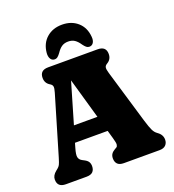

<svg xmlns="http://www.w3.org/2000/svg" viewBox="-160 -1037 1048 1159"><g transform="rotate(-20 364.0 -457.0)"><path d="M249.5 -49Q249.5 -26 236.8 -13Q224 0 196 0H63.5Q10 0 10 -49Q10 -75.5 37 -97L47.5 -105.5Q57.5 -113.5 63 -123.8Q68.5 -134 78 -166L189.5 -542.5Q197.5 -569 195.2 -580.5Q193 -592 179 -600Q150.5 -617 150.5 -651Q150.5 -700 204 -700H522Q575.5 -700 575.5 -651Q575.5 -617 547 -600Q533 -592 530.8 -580.5Q528.5 -569 536.5 -542.5L638.5 -199.5Q653 -151.5 662.8 -132Q672.5 -112.5 688 -102Q718.5 -81 718.5 -49Q718.5 -27.5 705.2 -13.8Q692 0 665 0H436.5Q408.5 0 395.8 -13Q383 -26 383 -49Q383 -66.5 390.8 -77.8Q398.5 -89 413.5 -97.5L425.5 -104.5Q432 -108.5 433.5 -120Q435 -131.5 425.5 -164L410.5 -216.5H200.5L192 -187Q180 -146.5 183.8 -130Q187.5 -113.5 204 -104.5L219 -96.5Q236 -87.5 242.8 -76.2Q249.5 -65 249.5 -49ZM230.5 -317.5H381.5L307 -578.5ZM370 -805Q345.5 -805 328.5 -793.5Q311.5 -782 296 -758.5Q286.5 -745.5 278 -738.5Q269.5 -731.5 258.5 -731.5Q241.5 -731.5 232.5 -746.2Q223.5 -761 225.5 -784.5Q231 -844 270.5 -878.8Q310 -913.5 370 -913.5Q430 -913.5 469.5 -878.8Q509 -844 514 -784.5Q516.5 -761 507.5 -746.2Q498.5 -731.5 481 -731.5Q470.5 -731.5 462 -738.5Q453.5 -745.5 444 -758.5Q428.5 -782 411.5 -793.5Q394.5 -805 370 -805Z"/></g></svg>

Font: Fraunces 144pt SuperSoft Black
Style: Regular
Weight: 900
Version: Version 1.000;[b76b70a41]